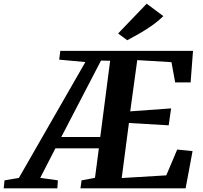

<svg xmlns="http://www.w3.org/2000/svg" viewBox="-115 -1018 1095 1038"><path d="M-95 0 -90.5 -43 -13 -56 346.5 -682.5 205 -695.5 211 -743H928.5L915.5 -572.5H832L812 -682L627 -693L589 -416L810 -432L797 -340.5L582 -353L543 -55.5L784 -70L843 -209.5L926 -201L888.5 0H320L326 -43L398.5 -56.5L419.5 -216H184.5L102.5 -56.5L198 -43L195 0ZM216.5 -277.5H427L480.5 -689.5L431 -690.5ZM573 -800.5 523.5 -837 678 -998 768 -931Q739 -902.5 703.8 -878Q668.5 -853.5 634.2 -834.2Q600 -815 573 -800.5Z"/></svg>

Font: Merriweather 36pt
Style: Bold Italic
Weight: 700
Italic angle: -7.8°
Version: Version 2.101